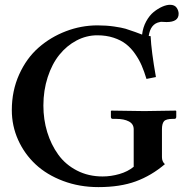

<svg xmlns="http://www.w3.org/2000/svg" viewBox="-20 -763 761 793"><path d="M682.1 -743.2Q701.2 -743.2 709.5 -731.2Q717.8 -719.2 717.8 -706.1Q717.8 -671.9 668 -671.9Q664.1 -671.9 657.2 -672.4Q650.4 -672.9 647.9 -672.9Q642.1 -672.9 640.1 -671.9Q601.6 -665 594.2 -614.3Q595.7 -614.3 598.1 -614Q600.6 -613.8 602.1 -613.8Q605 -551.3 624 -444.8L585 -437Q575.7 -467.8 565.2 -492.2Q554.7 -516.6 537.8 -540.8Q521 -564.9 500.2 -581.1Q479.5 -597.2 449.2 -607.2Q418.9 -617.2 381.8 -617.2Q336.9 -617.2 296.1 -595.7Q255.4 -574.2 225.1 -536.6Q194.8 -499 177 -444.3Q159.2 -389.6 159.2 -327.1Q159.2 -269.5 175 -217.5Q190.9 -165.5 220.7 -124.3Q250.5 -83 297.9 -58.6Q345.2 -34.2 403.8 -34.2Q438.5 -34.2 473.1 -44.2Q507.8 -54.2 532.2 -74.2V-229Q532.2 -251 512.2 -261.5Q492.2 -272 460 -272H445.8Q438 -272 438 -280.8V-304.2L439.9 -306.2Q537.1 -304.2 576.2 -304.2L706.1 -306.2L708 -304.2V-280.8Q708 -272 700.2 -272H693.8Q665.5 -272 657.2 -262Q648.9 -252 648.9 -229V-113.8Q648.9 -95.7 661.1 -85Q605.5 -37.6 540.8 -13.9Q476.1 9.8 386.2 9.8Q308.1 9.8 240.7 -15.6Q173.3 -41 127.2 -84Q81.1 -127 54.9 -185.1Q28.8 -243.2 28.8 -308.1Q28.8 -388.2 59.1 -455.3Q89.4 -522.5 139.2 -566.2Q189 -609.9 252.2 -634Q315.4 -658.2 382.8 -658.2Q418.9 -658.2 450.9 -653.6Q482.9 -648.9 498.5 -644.3Q514.2 -639.6 538.1 -630.9L566.9 -620.1Q570.3 -649.9 583.7 -674.6Q597.2 -699.2 614.7 -713.4Q632.3 -727.5 650.1 -735.4Q668 -743.2 682.1 -743.2Z"/></svg>

Font: Linux Libertine G
Style: Semibold
Weight: 600
Designer: Philipp H. Poll
Foundry: Philipp H. Poll
Version: Version 5.1.1